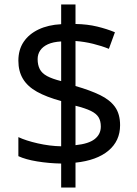

<svg xmlns="http://www.w3.org/2000/svg" viewBox="-20 -779 612 857"><path d="M253 -49Q198 -50 146 -58.5Q94 -67 62 -82V-167Q96 -151 149 -139Q202 -127 253 -126V-328Q187 -346 145 -369.5Q103 -393 82.5 -427Q62 -461 62 -508Q62 -557 85.5 -592Q109 -627 152 -647.5Q195 -668 253 -671V-759H317V-672Q370 -671 413.5 -660.5Q457 -650 493 -635L466 -561Q434 -574 395.5 -583.5Q357 -593 317 -596V-395Q383 -376 427 -354.5Q471 -333 493.5 -301.5Q516 -270 516 -220Q516 -150 464 -106.5Q412 -63 317 -53V58H253ZM317 -131Q376 -137 403 -158.5Q430 -180 430 -214Q430 -239 420 -255.5Q410 -272 385.5 -284Q361 -296 317 -307ZM253 -594Q217 -592 194 -581.5Q171 -571 159.5 -554Q148 -537 148 -515Q148 -489 157.5 -470.5Q167 -452 190 -439.5Q213 -427 253 -417Z"/></svg>

Font: binaryv115
Style: Book
Weight: 400
Designer: Jelle Bosma - Monotype Design Team
Foundry: Monotype Imaging Inc.
Version: Version 2.003